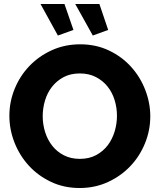

<svg xmlns="http://www.w3.org/2000/svg" viewBox="-20 -936 800 962"><path d="M357 -916H478L522 -786L445 -758ZM183 -916H303L348 -786L270 -758ZM379 6Q300 6 235 -25Q170 -56 124 -106.5Q78 -157 52.5 -222Q27 -287 27 -356Q27 -426 53.5 -491Q80 -556 127.5 -605.5Q175 -655 240 -684.5Q305 -714 382 -714Q461 -714 526 -683Q591 -652 637 -601Q683 -550 708 -485Q733 -420 733 -353Q733 -283 706.5 -218Q680 -153 633 -103.5Q586 -54 521 -24Q456 6 379 6ZM194 -354Q194 -313 206 -274.5Q218 -236 241.5 -206Q265 -176 300 -158Q335 -140 380 -140Q427 -140 462 -159Q497 -178 520 -208.5Q543 -239 554.5 -277.5Q566 -316 566 -356Q566 -397 554 -435.5Q542 -474 518 -503.5Q494 -533 459.5 -550.5Q425 -568 380 -568Q333 -568 298.5 -549.5Q264 -531 240.5 -501Q217 -471 205.5 -432.5Q194 -394 194 -354Z"/></svg>

Font: Oxford Sans
Style: Regular
Weight: 800
Designer: Matt McInerney, Pablo Impallari, Rodrigo Fuenzalida
Foundry: Matt McInerney, Pablo Impallari, Rodrigo Fuenzalida
Version: Version 3.000g; ttfautohint (v1.5) -l 8 -r 28 -G 28 -x 14 -D